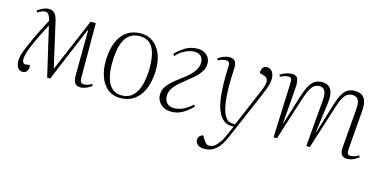

<svg xmlns="http://www.w3.org/2000/svg" viewBox="-73 -905 3017 1518"><g transform="rotate(15 1435.5 -146.0)"><path d="M326 8H301L208 -392H206Q187 -355 166 -313.5Q145 -272 126.5 -231Q108 -190 96 -155Q84 -120 82 -96Q80 -72 88 -59Q96 -46 114 -49L143 -54Q150 -28 137.5 -7Q125 14 101 14Q72 14 59 -9Q46 -32 46 -59Q46 -81 51.5 -104.5Q57 -128 71 -162.5Q85 -197 110 -252Q120 -274 131 -296.5Q142 -319 153.5 -342Q165 -365 177 -387.5Q189 -410 200 -431Q192 -461 181.5 -477Q171 -493 152 -493Q141 -493 127 -487.5Q113 -482 92 -470L83 -484Q106 -500 129.5 -510.5Q153 -521 176 -521Q203 -521 221 -503.5Q239 -486 249 -443L332 -79H336L518 -508H561L562 -59Q562 -38 569.5 -27Q577 -16 594 -16Q609 -16 624.5 -21Q640 -26 658 -36L665 -22Q654 -13 639 -5Q624 3 607.5 8.5Q591 14 573 14Q541 14 527.5 -6Q514 -26 514 -66L517 -438H513Z M898 14Q840 14 799 -17.5Q758 -49 736 -105Q714 -161 714 -234Q714 -293 726 -345Q738 -397 764 -437Q790 -477 831 -499.5Q872 -522 930 -522Q984 -522 1026 -492.5Q1068 -463 1092 -408.5Q1116 -354 1116 -278Q1116 -221 1103.5 -168Q1091 -115 1065 -74.5Q1039 -34 997.5 -10Q956 14 898 14ZM903 -9Q962 -9 997 -44Q1032 -79 1048 -140Q1064 -201 1064 -277Q1064 -349 1050 -398.5Q1036 -448 1005.5 -473.5Q975 -499 924 -499Q880 -499 849.5 -479Q819 -459 800.5 -422.5Q782 -386 774.5 -337.5Q767 -289 767 -231Q767 -159 782.5 -109.5Q798 -60 828.5 -34.5Q859 -9 903 -9Z M1215 -432Q1239 -457 1266.5 -477.5Q1294 -498 1325 -509.5Q1356 -521 1392 -521Q1426 -521 1449.5 -508Q1473 -495 1485 -473.5Q1497 -452 1497 -427Q1497 -392 1478.5 -362.5Q1460 -333 1430 -306.5Q1400 -280 1366 -253Q1336 -230 1310 -206Q1284 -182 1268 -155.5Q1252 -129 1252 -99Q1252 -75 1261 -57Q1270 -39 1288 -29Q1306 -19 1330 -19Q1369 -19 1406 -36.5Q1443 -54 1478 -87L1489 -73Q1466 -50 1440 -30Q1414 -10 1383.5 2Q1353 14 1317 14Q1280 14 1253.5 -0.5Q1227 -15 1212 -39.5Q1197 -64 1197 -96Q1197 -126 1212 -152Q1227 -178 1256 -205Q1285 -232 1330 -264Q1366 -290 1392 -316Q1418 -342 1432 -368Q1446 -394 1446 -423Q1446 -456 1426.5 -474Q1407 -492 1375 -492Q1351 -492 1325 -483.5Q1299 -475 1273.5 -458.5Q1248 -442 1227 -417Z M1812 85Q1795 124 1777.5 151.5Q1760 179 1739.5 196.5Q1719 214 1696 222Q1673 230 1646 230Q1608 230 1590 213.5Q1572 197 1572 175Q1572 159 1581.5 147Q1591 135 1611 129L1627 156Q1636 170 1643.5 179Q1651 188 1659.5 192Q1668 196 1678 196Q1697 196 1716 184Q1735 172 1756.5 142Q1778 112 1801 56L1825 0H1806Q1778 0 1752.5 -15Q1727 -30 1708 -62Q1689 -95 1678.5 -138.5Q1668 -182 1664 -235.5Q1660 -289 1660 -348Q1660 -364 1660.5 -382.5Q1661 -401 1661.5 -418.5Q1662 -436 1663 -448Q1664 -471 1657.5 -481Q1651 -491 1634 -491Q1617 -491 1601 -486.5Q1585 -482 1568 -473L1561 -487Q1572 -496 1587 -503.5Q1602 -511 1619 -516.5Q1636 -522 1653 -522Q1685 -522 1699 -503.5Q1713 -485 1711 -446Q1711 -438 1710 -417.5Q1709 -397 1708 -378Q1707 -359 1707 -352Q1706 -286 1709 -231.5Q1712 -177 1720.5 -136.5Q1729 -96 1741 -72Q1752 -53 1761.5 -41.5Q1771 -30 1783.5 -25.5Q1796 -21 1815 -21H1832L1967 -339Q1981 -372 1984.5 -394.5Q1988 -417 1980 -431.5Q1972 -446 1951 -452L1916 -463Q1914 -488 1924.5 -505Q1935 -522 1959 -522Q1979 -522 1992.5 -511Q2006 -500 2012.5 -482.5Q2019 -465 2019 -446Q2019 -427 2015.5 -408.5Q2012 -390 2004 -367Q1996 -344 1981.5 -310Q1967 -276 1945 -224Z M2452 -379Q2457 -437 2443.5 -461Q2430 -485 2398 -485Q2379 -485 2361.5 -475Q2344 -465 2327.5 -437Q2311 -409 2293 -354L2180 0H2152L2170 -452Q2171 -475 2164.5 -485Q2158 -495 2142 -495Q2130 -495 2114 -490.5Q2098 -486 2076 -475L2069 -490Q2082 -499 2097.5 -506Q2113 -513 2130 -517.5Q2147 -522 2164 -522Q2202 -522 2212 -497Q2222 -472 2219 -427L2196 -129H2199L2272 -366Q2291 -424 2309.5 -457.5Q2328 -491 2352.5 -506Q2377 -521 2411 -521Q2447 -521 2468 -504Q2489 -487 2496 -454.5Q2503 -422 2497 -373L2465 -129H2469L2540 -364Q2558 -423 2577 -457Q2596 -491 2620.5 -506Q2645 -521 2679 -521Q2721 -521 2743 -502.5Q2765 -484 2772 -451Q2779 -418 2774 -374L2749 -58Q2748 -37 2753 -26.5Q2758 -16 2776 -16Q2793 -16 2809 -21Q2825 -26 2842 -37L2851 -24Q2840 -15 2825 -6Q2810 3 2793 8.5Q2776 14 2757 14Q2737 14 2723.5 6Q2710 -2 2704 -19Q2698 -36 2700 -63L2726 -379Q2731 -438 2716.5 -461.5Q2702 -485 2669 -485Q2649 -485 2631 -475.5Q2613 -466 2596 -438.5Q2579 -411 2561 -353L2449 0H2420Z"/></g></svg>

Font: Literata 60pt ExtraLight
Style: Italic
Weight: 250
Italic angle: -2°
Designer: Latin by Veronika Burian and Jose Scaglione. Greek by Irene Vlachou. Cyrillic by Vera Evstafieva
Foundry: TypeTogether
Version: Version 3.103;gftools[0.9.29]